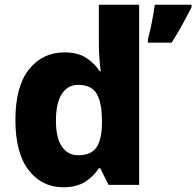

<svg xmlns="http://www.w3.org/2000/svg" viewBox="-20 -780 828 810"><path d="M246 10Q157 10 101 -62Q45 -134 45 -274Q45 -415 102 -487Q159 -559 252 -559Q308 -559 343.5 -536Q379 -513 401 -479H405Q402 -498 399.5 -532.5Q397 -567 397 -598V-760H567V0H438L403 -70H397Q376 -37 340 -13.5Q304 10 246 10ZM310 -125Q364 -125 386.5 -157.5Q409 -190 410 -257V-272Q410 -345 388.5 -383.5Q367 -422 309 -422Q266 -422 241 -384Q216 -346 216 -271Q216 -197 241.5 -161Q267 -125 310 -125ZM788 -749Q770 -715 750.5 -678.5Q731 -642 704 -600H604V-614Q612 -643 620.5 -685.5Q629 -728 633 -760H788Z"/></svg>

Font: Noto Sans Thai Looped ExtraBold
Style: Regular
Weight: 800
Designer: Sasikarn Vongin, Ben Mitchell
Foundry: The Fontpad Ltd
Version: Version 1.001; ttfautohint (v1.8.4.7-5d5b)